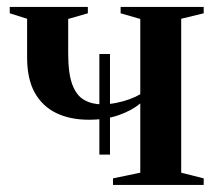

<svg xmlns="http://www.w3.org/2000/svg" viewBox="-20 -522 606 542"><path d="M299 0V-18.5L376 -34.5V-230Q353 -210.5 315.8 -197.2Q278.5 -184 230.5 -184Q178 -184 139 -202.8Q100 -221.5 78.2 -260.2Q56.5 -299 56.5 -360V-469L7.5 -484.5V-502.5H228V-484.5L172.5 -468.5V-371Q172.5 -314.5 184.2 -283.2Q196 -252 217.8 -239.8Q239.5 -227.5 268 -227.5Q287.5 -227.5 307.8 -231.5Q328 -235.5 345.8 -242Q363.5 -248.5 376 -256V-468.5L320.5 -484.5V-502.5H555V-484.5L491.5 -469V-34.5L555 -18.5V0ZM260.5 -85.5V-369.5H290.5V-85.5Z"/></svg>

Font: Merriweather 144pt SemiBold
Style: Regular
Weight: 600
Version: Version 2.100